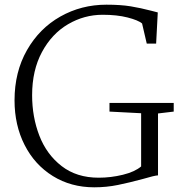

<svg xmlns="http://www.w3.org/2000/svg" viewBox="-20 -785 790 819"><path d="M626 -739 653 -732 646 -599H606L586 -685Q569 -699 524 -710.5Q479 -722 418 -722Q339 -722 270 -681.5Q201 -641 159 -563Q117 -485 117 -379Q117 -286 148 -206Q179 -126 243 -76.5Q307 -27 401 -27Q453 -27 504 -39.5Q555 -52 582 -75V-302L447 -309V-346H721V-309L654 -301V-37Q638 -36 591 -22Q532 -6 483 4Q434 14 382 14Q283 14 205.5 -34Q128 -82 85 -166.5Q42 -251 42 -357Q42 -478 95 -571Q148 -664 237.5 -714.5Q327 -765 434 -765Q495 -765 537.5 -758Q580 -751 626 -739Z"/></svg>

Font: Martel UltraLight
Style: Regular
Weight: 250
Designer: Dan Reynolds
Foundry: Dan Reynolds
Version: Version 1.001; ttfautohint (v1.1) -l 5 -r 5 -G 72 -x 0 -D la